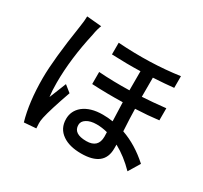

<svg xmlns="http://www.w3.org/2000/svg" viewBox="-162 -993 1324 1253"><g transform="rotate(30 500.0 -367.0)"><path d="M271 -760Q258 -729 251 -685Q204 -476 204 -297Q204 -234 210 -191L261 -318L311 -278Q256 -122 241 -53Q235 -23 236 -8Q236 5 238 29L148 36Q110 -95 110 -277Q110 -415 152 -688Q160 -738 160 -770ZM649 -180Q607 -191 567 -191Q520 -191 492 -173Q464 -156 464 -128Q464 -62 561 -62Q650 -62 650 -147Q650 -167 649 -180ZM907 -418Q827 -408 732 -404Q733 -338 739 -238Q848 -200 945 -112L893 -26Q823 -98 744 -141V-111Q744 25 572 25Q484 25 432 -11Q375 -50 375 -122Q375 -183 423 -223Q477 -266 570 -266Q610 -266 646 -260Q642 -345 641 -401Q525 -398 409 -404V-495Q517 -487 640 -490V-634Q540 -631 424 -636V-724Q667 -707 885 -738V-650Q820 -643 731 -638V-494Q806 -498 907 -509Z"/></g></svg>

Font: Noto Sans S Chinese Medium
Style: Regular
Weight: 500
Designer: Ryoko NISHIZUKA  (kana & ideographs); Paul D. Hunt (Latin, Greek & Cyrillic); Wenlong ZHANG  (bopomofo); Sandoll Communi
Foundry: Adobe Systems Incorporated
Version: Version 1.000;PS 1;hotconv 1.0.78;makeotf.lib2.5.61930